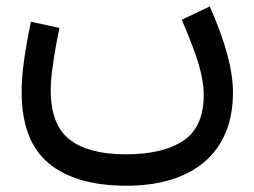

<svg xmlns="http://www.w3.org/2000/svg" viewBox="-20 -365 802 606"><path d="M553.7 -302.7C578.6 -244.6 596.7 -197.3 607.4 -161.6C617.7 -125.5 623 -93.3 623 -65.4C623 2.4 601.6 50.3 558.6 79.1C515.1 107.9 454.6 122.1 377 122.1C298.8 122.1 239.7 106.4 200.2 75.7C160.2 44.9 140.1 -7.3 140.1 -80.1C140.1 -101.1 142.1 -126.5 146.5 -156.2C150.4 -186 157.2 -226.1 167.5 -276.9L77.6 -296.4C57.6 -200.7 48.3 -131.3 48.3 -75.2C48.3 27.8 76.7 103 133.8 150.4C190.9 197.8 272.5 221.2 379.4 221.2C582 221.2 715.3 123 715.3 -72.8C715.3 -143.1 692.4 -231 642.1 -344.7Z"/></svg>

Font: Estedad Medium
Style: Regular
Weight: 500
Designer: Amin Abedi
Version: Version 7.3